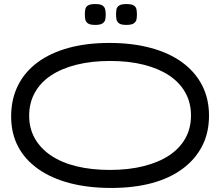

<svg xmlns="http://www.w3.org/2000/svg" viewBox="-20 -911 1087 948"><path d="M529 17Q415 17 324 -7Q233 -31 168 -77Q103 -123 69 -188Q35 -253 35 -336Q35 -421 68.5 -488.5Q102 -556 165.5 -603Q229 -650 318.5 -674.5Q408 -699 520 -699Q633 -699 724 -674.5Q815 -650 879 -603.5Q943 -557 977.5 -490.5Q1012 -424 1012 -340Q1012 -256 978.5 -190.5Q945 -125 882 -78Q819 -31 730 -7Q641 17 529 17ZM523 -72Q616 -72 690.5 -91Q765 -110 816.5 -144.5Q868 -179 895.5 -228.5Q923 -278 923 -341Q923 -404 895 -454Q867 -504 815 -538.5Q763 -573 689.5 -591.5Q616 -610 524 -610Q432 -610 358 -591.5Q284 -573 232 -538.5Q180 -504 152 -453.5Q124 -403 124 -340Q124 -277 152 -227.5Q180 -178 232 -143Q284 -108 357.5 -90Q431 -72 523 -72ZM604 -788Q578 -788 567.5 -796Q557 -804 555 -815.5Q553 -827 553 -840Q553 -853 555 -864.5Q557 -876 568 -883.5Q579 -891 604 -891Q631 -891 641.5 -883.5Q652 -876 654 -864Q656 -852 656 -839Q656 -827 654 -815.5Q652 -804 641 -796Q630 -788 604 -788ZM450 -788Q424 -788 413.5 -796Q403 -804 401 -815.5Q399 -827 399 -840Q399 -853 401 -864.5Q403 -876 413.5 -883.5Q424 -891 451 -891Q476 -891 486.5 -883.5Q497 -876 499.5 -864Q502 -852 502 -839Q502 -827 500 -815.5Q498 -804 487 -796Q476 -788 450 -788Z"/></svg>

Font: Fredoka Expanded
Style: Regular
Weight: 400
Width: 7
Designer: Ben Nathan
Foundry: Milena B. Brandão, Ben Nathan
Version: Version 2.001